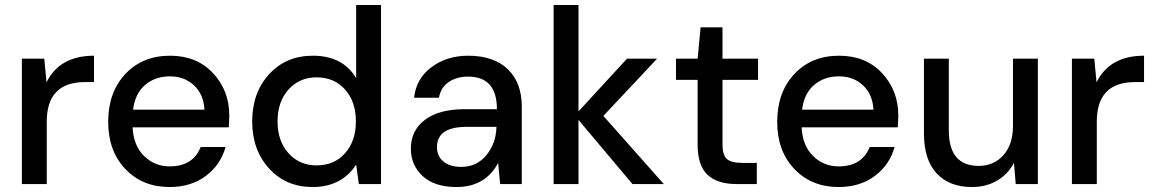

<svg xmlns="http://www.w3.org/2000/svg" viewBox="-20 -740 4644 772"><path d="M68 0V-504H158L167 -409Q220 -516 358 -516V-410H322Q168 -410 168 -251V0Z M662 12Q553 12 484 -60.5Q415 -133 415 -250Q415 -369 484 -442.5Q553 -516 664 -516Q771 -516 836.5 -446Q902 -376 902 -275L900 -228H513Q517 -154 559.5 -112.5Q602 -71 662 -71Q756 -71 787 -149H887Q867 -77 807.5 -32.5Q748 12 662 12ZM515 -299H802Q799 -360 760.5 -396.5Q722 -433 663 -433Q604 -433 563.5 -398.5Q523 -364 515 -299Z M1237 12Q1130 12 1062 -62.5Q994 -137 994 -252Q994 -367 1062 -441.5Q1130 -516 1238 -516Q1358 -516 1412 -426V-720H1512V0H1423L1412 -78Q1353 12 1237 12ZM1253 -75Q1324 -75 1367.5 -124Q1411 -173 1411 -252Q1411 -331 1367.5 -380Q1324 -429 1253 -429Q1184 -429 1140 -380Q1096 -331 1096 -252Q1096 -173 1140 -124Q1184 -75 1253 -75Z M1816 12Q1727 12 1679.5 -32Q1632 -76 1632 -142Q1632 -216 1689 -258.5Q1746 -301 1848 -301H1978Q1978 -432 1862 -432Q1816 -432 1784 -410Q1752 -388 1745 -347H1645Q1653 -424 1715 -470Q1777 -516 1862 -516Q1966 -516 2022 -461.5Q2078 -407 2078 -312V0H1991L1983 -85Q1931 12 1816 12ZM1835 -69Q1897 -69 1935.5 -116Q1974 -163 1976 -227V-230H1857Q1737 -230 1737 -149Q1737 -112 1763 -90.5Q1789 -69 1835 -69Z M2523 0 2306 -258V0H2206V-720H2306V-292L2501 -504H2622L2406 -274L2649 0Z M2941 0Q2865 0 2825 -37Q2785 -74 2785 -160V-419H2698V-504H2785L2797 -630H2885V-504H3028V-419H2885V-159Q2885 -117 2902.5 -101Q2920 -85 2965 -85H3023V0Z M3352 12Q3243 12 3174 -60.5Q3105 -133 3105 -250Q3105 -369 3174 -442.5Q3243 -516 3354 -516Q3461 -516 3526.5 -446Q3592 -376 3592 -275L3590 -228H3203Q3207 -154 3249.5 -112.5Q3292 -71 3352 -71Q3446 -71 3477 -149H3577Q3557 -77 3497.5 -32.5Q3438 12 3352 12ZM3205 -299H3492Q3489 -360 3450.5 -396.5Q3412 -433 3353 -433Q3294 -433 3253.5 -398.5Q3213 -364 3205 -299Z M3888 12Q3797 12 3746 -43Q3695 -98 3695 -205V-504H3795V-216Q3795 -73 3915 -73Q3976 -73 4014.5 -116Q4053 -159 4053 -235V-504H4153V0H4064L4057 -86Q4034 -40 3989.5 -14Q3945 12 3888 12Z M4290 0V-504H4380L4389 -409Q4442 -516 4580 -516V-410H4544Q4390 -410 4390 -251V0Z"/></svg>

Font: AWOL-DM Medium
Style: Regular
Weight: 500
Designer: Colophon Foundry, Jonny Pinhorn, Mikhail Sharanda
Foundry: Colophon Foundry
Version: Version 1.000;Glyphs 3.2.3 (3260)